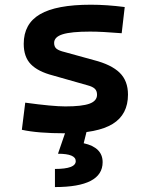

<svg xmlns="http://www.w3.org/2000/svg" viewBox="-20 -547 626 802"><path d="M252.9 9.8Q137.2 9.8 71.3 -4.9L85.4 -118.2Q199.7 -102.5 252.9 -102.5Q322.8 -102.5 354 -114Q385.3 -125.5 385.3 -151.4Q385.3 -167.5 376 -176.3Q366.7 -185.1 346.7 -190.4L200.7 -231.9Q138.7 -248 108.9 -278.6Q79.1 -309.1 79.1 -363.8Q79.1 -447.8 147.2 -487.5Q215.3 -527.3 359.4 -527.3Q425.8 -527.3 501 -517.6L488.3 -408.2Q445.8 -411.6 413.8 -413.3Q381.8 -415 356.4 -415Q277.3 -415 241.7 -403.8Q206.1 -392.6 206.1 -367.7Q206.1 -351.1 216.6 -343Q227.1 -335 250 -329.6L372.1 -295.9Q444.8 -277.3 479.7 -243.4Q514.6 -209.5 514.6 -151.9Q514.6 -68.8 450.9 -29.5Q387.2 9.8 252.9 9.8ZM209.5 234.4V158.7Q296.4 158.7 296.4 126Q296.4 95.2 222.2 95.2L255.9 -2.9L341.8 2.4L329.6 51.3Q408.7 68.8 408.7 130.4Q408.7 234.4 209.5 234.4Z"/></svg>

Font: Caskaydia Cove SemiBold
Style: Regular
Weight: 600
Monospace: yes
Designer: Aaron Bell
Foundry: Saja Typeworks
Version: Version 4.300; ttfautohint (v1.8.3)